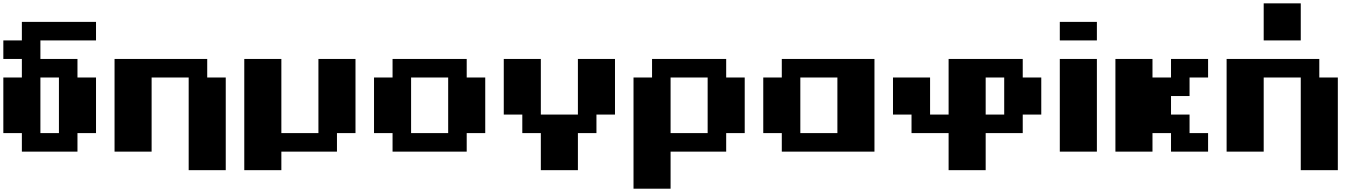

<svg xmlns="http://www.w3.org/2000/svg" viewBox="-20 -909 8151 1151"><path d="M333.3 -444.4H222.2V-111.1H333.3ZM111.1 -111.1H0V-444.4H111.1V-555.6H0V-666.7H111.1V-777.8H555.6V-666.7H222.2V-555.6H444.4V-444.4H555.6V-111.1H444.4V0H111.1Z M888.9 -444.4V0H666.7V-555.6H1222.2V-444.4H1333.3V111.1H1111.1V-444.4Z M1666.7 111.1H1444.4V-555.6H1666.7V-111.1H1888.9V-555.6H2111.1V-111.1H2000V0H1666.7Z M2333.3 -111.1H2222.2V-444.4H2333.3V-555.6H2777.8V-444.4H2888.9V-111.1H2777.8V0H2333.3ZM2666.7 -444.4H2444.4V-111.1H2666.7Z M3666.7 -555.6V-222.2H3555.6V-111.1H3444.4V111.1H3222.2V-111.1H3111.1V-222.2H3000V-555.6H3222.2V-222.2H3444.4V-555.6Z M4333.3 -555.6V-444.4H4444.4V-111.1H4333.3V0H4000V222.2H3777.8V-444.4H3888.9V-555.6ZM4222.2 -444.4H4000V-111.1H4222.2Z M4777.8 -111.1H5000V-444.4H4777.8ZM4666.7 -111.1H4555.6V-444.4H4666.7V-555.6H5222.2V0H4666.7Z M5666.7 -222.2V-555.6H6111.1V-444.4H6222.2V-222.2H6111.1V-111.1H5888.9V111.1H5666.7V-111.1H5444.4V-222.2H5333.3V-444.4H5555.6V-222.2ZM5888.9 -222.2H6000V-444.4H5888.9Z M6333.3 0V-555.6H6555.6V0ZM6333.3 -666.7V-777.8H6555.6V-666.7Z M7111.1 -111.1H7222.2V0H7000V-111.1H6888.9V0H6666.7V-555.6H6888.9V-444.4H7000V-555.6H7222.2V-444.4H7111.1V-333.3H7000V-222.2H7111.1Z M7555.6 -444.4V0H7333.3V-555.6H7888.9V-444.4H8000V111.1H7777.8V-444.4ZM7777.8 -666.7H7555.6V-888.9H7777.8Z"/></svg>

Font: Pixeloid Sans
Style: Bold
Weight: 700
Monospace: yes
Designer: GGBot
Version: 0.3